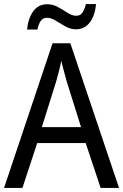

<svg xmlns="http://www.w3.org/2000/svg" viewBox="-20 -930 610 950"><path d="M478 0 404 -222H164L91 0H0L240 -716H328L569 0ZM311 -524Q308 -535 302.5 -555Q297 -575 291.5 -595.5Q286 -616 283 -629Q278 -601 270.5 -573Q263 -545 257 -524L187 -301H381ZM114 -784Q119 -838 144 -873.5Q169 -909 214 -909Q242 -909 267 -895Q292 -881 314.5 -866.5Q337 -852 357 -852Q377 -852 387.5 -867Q398 -882 405 -910H455Q450 -852 424 -818.5Q398 -785 356 -785Q329 -785 304 -799Q279 -813 256 -827.5Q233 -842 213 -842Q193 -842 182 -827Q171 -812 165 -784Z"/></svg>

Font: Noto Sans SemiCondensed
Style: Regular
Weight: 400
Width: 4
Designer: Monotype Design Team
Foundry: Monotype Imaging Inc.
Version: Version 2.013; ttfautohint (v1.8.4.7-5d5b)